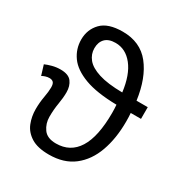

<svg xmlns="http://www.w3.org/2000/svg" viewBox="-179 -896 982 1037"><g transform="rotate(30 311.5 -377.5)"><path d="M273 10Q202 10 161.5 -15.5Q121 -41 105 -81.5Q89 -122 89 -167Q89 -208 96 -246.5Q103 -285 103 -310Q103 -333 94.5 -341.5Q86 -350 70 -350Q58 -350 45.5 -346Q33 -342 25 -337L6 -399Q24 -407 48.5 -413.5Q73 -420 99 -420Q149 -420 168.5 -394Q188 -368 188 -329Q188 -295 181 -254.5Q174 -214 174 -169Q174 -127 197.5 -94Q221 -61 276 -61Q365 -61 411 -134.5Q457 -208 457 -356Q457 -367 456.5 -381.5Q456 -396 455 -406Q331 -408 256 -436Q181 -464 147.5 -511Q114 -558 114 -616Q114 -679 155.5 -722Q197 -765 288 -765Q398 -765 459 -688Q520 -611 538 -479H608V-406H544Q545 -395 545.5 -381.5Q546 -368 546 -353Q546 -248 516.5 -166Q487 -84 426.5 -37Q366 10 273 10ZM449 -479Q436 -582 392 -637.5Q348 -693 285 -693Q242 -693 220.5 -671Q199 -649 199 -611Q199 -574 223 -544.5Q247 -515 302 -497.5Q357 -480 449 -479Z"/></g></svg>

Font: Noto Sans Historical
Style: Regular
Weight: 400
Designer: Monotype Design Team
Foundry: Monotype Imaging Inc.
Version: Version 2.013; ttfautohint (v1.8.4.7-5d5b)